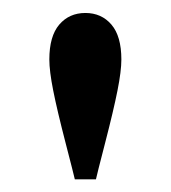

<svg xmlns="http://www.w3.org/2000/svg" viewBox="-20 -702 269 302"><path d="M170.9 -608.4Q170.9 -590.3 164.8 -559.6Q158.7 -528.8 145.5 -477.8Q132.3 -426.8 130.9 -419.9H97.7Q96.2 -426.8 83 -477.8Q69.8 -528.8 63.7 -559.6Q57.6 -590.3 57.6 -608.4Q57.6 -645 73.2 -663.3Q88.9 -681.6 114.3 -681.6Q139.6 -681.6 155.3 -663.3Q170.9 -645 170.9 -608.4Z"/></svg>

Font: Crimson Pro
Style: Regular
Weight: 400
Designer: Jacques Le Bailly
Foundry: Baron von Fonthausen
Version: Version 1.003